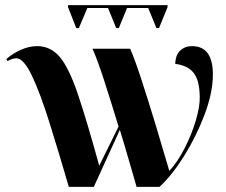

<svg xmlns="http://www.w3.org/2000/svg" viewBox="-20 -725 878 745"><path d="M247 0H344L445 -221Q462 -166 480 -103.5Q498 -41 510 0H599Q647 -44 694.5 -120Q742 -196 774 -281Q806 -366 806 -436Q806 -546 725 -546Q698 -546 679.5 -529Q661 -512 660 -477Q706 -472 730 -444Q754 -416 755 -350Q756 -312 740 -258Q724 -204 696.5 -150Q669 -96 637 -62Q612 -148 583 -243.5Q554 -339 528 -418.5Q502 -498 485 -536H339Q359 -491 386 -407Q413 -323 440 -234L365 -82Q316 -260 281.5 -361.5Q247 -463 211.5 -504.5Q176 -546 124 -546Q92 -546 59.5 -531Q27 -516 5 -496L9 -488Q29 -499 43 -499Q72 -499 104.5 -430Q137 -361 172.5 -247.5Q208 -134 247 0ZM276 -616 244 -697V-705H630V-697L597 -616H587L555 -694H473L441 -616H431L399 -694H319L286 -616Z"/></svg>

Font: Noto Serif Display SemiCondensed Extra
Style: Regular
Weight: 800
Width: 4
Designer: Monotype Design Team
Foundry: Monotype Imaging Inc.
Version: Version 1.900